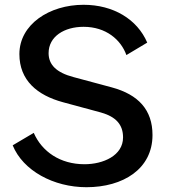

<svg xmlns="http://www.w3.org/2000/svg" viewBox="-20 -771 705 802"><path d="M341 11C494 11 617 -65 617 -207C617 -312 558 -376 447 -406L287 -449C215 -468 183 -501 183 -549C183 -619 249 -659 329 -659C423 -659 485 -605 508 -541L595 -593C553 -691 453 -751 329 -751C186 -751 61 -669 61 -545C61 -435 136 -373 243 -344L402 -301C465 -283 494 -250 494 -197C494 -121 411 -85 333 -85C231 -85 155 -138 121 -216L33 -164C76 -58 204 11 341 11Z"/></svg>

Font: Cheyenne Sans Medium
Style: Regular
Weight: 500
Designer: The Public Sans project authors (U.S. Web Design System), Libre Franklin designed by Pablo Impallari and Rodrigo Fuenzal
Foundry: The Cheyenne Sans Project Authors
Version: Version 2.007